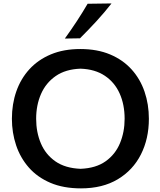

<svg xmlns="http://www.w3.org/2000/svg" viewBox="-20 -1068 921 1102"><path d="M444.8 13.2Q343.8 13.2 269 -18.8Q194.3 -50.8 145.5 -106.4Q96.7 -162.1 72.5 -234.1Q48.3 -306.2 48.3 -386.2Q48.3 -470.7 73.7 -543.5Q99.1 -616.2 148.9 -670.7Q198.7 -725.1 272 -755.9Q345.2 -786.6 440.9 -786.6Q538.1 -786.6 611.8 -755.6Q685.5 -724.6 735.1 -669.7Q784.7 -614.7 809.6 -542Q834.5 -469.2 834.5 -386.2Q834.5 -272 788.8 -181.6Q743.2 -91.3 656 -39.1Q568.8 13.2 444.8 13.2ZM442.4 -99.1Q530.3 -102.5 586.2 -142.3Q642.1 -182.1 668.7 -246.3Q695.3 -310.5 695.3 -386.2Q695.3 -467.8 666.7 -531.5Q638.2 -595.2 581.8 -633.1Q525.4 -670.9 442.4 -673.8Q356.4 -670.9 299.8 -631.6Q243.2 -592.3 215.3 -528.3Q187.5 -464.4 187.5 -386.2Q187.5 -309.1 214.6 -245.1Q241.7 -181.2 298.1 -141.8Q354.5 -102.5 442.4 -99.1ZM352.1 -846.7Q424.8 -946.8 482.9 -1046.4L620.1 -1048.3Q580.1 -997.1 534.2 -947Q488.3 -897 439 -848.1Z"/></svg>

Font: Pinar-DS1-FD SemiBold
Style: Regular
Weight: 600
Designer: Amin Abedi
Version: Version 3.000